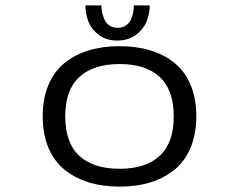

<svg xmlns="http://www.w3.org/2000/svg" viewBox="-20 -684 890 715"><path d="M537.5 -664Q537.5 -631 525.2 -602.2Q513 -573.5 484.8 -553.2Q456.5 -533 417 -533Q377 -533 349.2 -553.2Q321.5 -573.5 309.8 -602.2Q298 -631 298 -664H357.5Q357.5 -652.5 359.8 -640.5Q362 -628.5 367.8 -613.8Q373.5 -599 386.5 -589.8Q399.5 -580.5 418 -580.5Q437 -580.5 450 -589.8Q463 -599 468.8 -613.8Q474.5 -628.5 476.5 -640.5Q478.5 -652.5 478.5 -664ZM541.2 -5.2Q489.5 11 425.5 11Q361.5 11 309.5 -5.2Q257.5 -21.5 219 -53.2Q180.5 -85 159.8 -135.2Q139 -185.5 139 -251Q139 -316.5 160 -366.8Q181 -417 219.2 -448.5Q257.5 -480 309.5 -496Q361.5 -512 425.5 -512Q489.5 -512 541.2 -496Q593 -480 631.2 -448.5Q669.5 -417 690.2 -366.8Q711 -316.5 711 -251Q711 -185.5 690.2 -135.2Q669.5 -85 631.2 -53.2Q593 -21.5 541.2 -5.2ZM425.5 -55.5Q523 -55.5 575 -104Q627 -152.5 627 -251Q627 -349 575 -397.2Q523 -445.5 425.5 -445.5Q328 -445.5 275.5 -397.2Q223 -349 223 -251Q223 -152 275.2 -103.8Q327.5 -55.5 425.5 -55.5Z"/></svg>

Font: League Mono Wide Light
Style: Regular
Weight: 300
Width: 8
Designer: Tyler Finck
Foundry: The League of Moveable Type / Tyler Finck
Version: Version 2.210